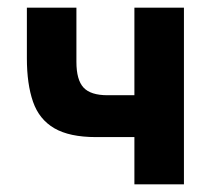

<svg xmlns="http://www.w3.org/2000/svg" viewBox="-20 -480 568 500"><path d="M179 -460V-319Q179 -272 197.5 -252Q216 -232 260 -232H330V-460H459V0H330V-123H230Q161 -123 121.5 -146Q82 -169 66 -215Q50 -261 50 -328V-460Z"/></svg>

Font: Jost* Semi
Style: Regular
Weight: 600
Version: Version 3.7